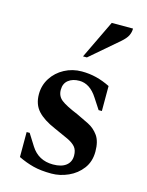

<svg xmlns="http://www.w3.org/2000/svg" viewBox="-110 -776 655 854"><g transform="rotate(15 217.5 -348.5)"><path d="M211 10Q162 10 127 1Q92 -8 57 -25V-140H71L105 -86Q140 -31 207 -31Q246 -31 267 -47.5Q288 -64 288 -93Q288 -118 276 -132.5Q264 -147 238.5 -159Q213 -171 174 -188Q120 -211 93 -240.5Q66 -270 66 -317Q66 -358 87.5 -391.5Q109 -425 145.5 -444.5Q182 -464 225 -464Q260 -464 292 -456Q324 -448 356 -432V-317H341L309 -366Q274 -421 225 -421Q194 -421 174.5 -405.5Q155 -390 155 -361Q155 -332 176.5 -315Q198 -298 254 -275Q282 -262 310 -248Q338 -234 356.5 -208Q375 -182 375 -135Q375 -89 350.5 -56.5Q326 -24 288 -7Q250 10 211 10ZM212 -530 297 -707H395Q395 -690 387.5 -674.5Q380 -659 358 -640L230 -530Z"/></g></svg>

Font: Spectral SemiBold
Style: Regular
Weight: 600
Designer: Jean-Baptiste Levee
Foundry: Production Type
Version: Version 2.001